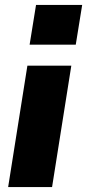

<svg xmlns="http://www.w3.org/2000/svg" viewBox="-20 -758 353 778"><path d="M100 -577 126 -738H313L287 -577ZM13 0 91 -492H269L191 0Z"/></svg>

Font: Nunito Sans 12pt Black
Style: Italic
Weight: 900
Italic angle: -9°
Designer: Vernon Adams
Foundry: Vernon Adams
Version: Version 3.101;gftools[0.9.27]